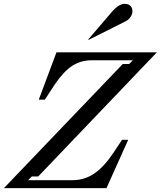

<svg xmlns="http://www.w3.org/2000/svg" viewBox="-72 -970 829 990"><path d="M561 -640.1H594.2L612.8 -659.2H400.9Q344.2 -659.2 299.8 -630.1Q255.4 -601.1 210.9 -535.2L159.2 -456.1H127.9L219.2 -700.2H736.8L125 -60.1H91.8L73.2 -41H303.2Q363.8 -41 414.6 -75.7Q465.3 -110.4 514.2 -184.1L557.1 -249H588.9L477.1 0H-51.8ZM381.8 -765.1 506.8 -911.1Q541.5 -950.2 570.8 -950.2Q595.7 -950.2 605.7 -932.9Q615.7 -915.5 607.2 -893.8Q598.6 -872.1 575.2 -859.9L386.2 -765.1Z"/></svg>

Font: Redaction
Style: Italic
Weight: 400
Designer: Jeremy Mickel / Forest Young
Foundry: MCKL
Version: Version 2.001;hotconv 1.0.113;makeotfexe 2.5.65598 DEVELOPME